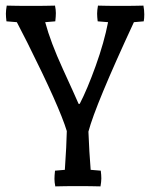

<svg xmlns="http://www.w3.org/2000/svg" viewBox="-20 -663 535 684"><path d="M328 -587Q326 -603 326 -614.5Q326 -626 329 -643Q361 -642 408.5 -642Q456 -642 491 -643Q494 -626 494 -611.5Q494 -597 492 -587L457 -584Q320 -289 295 -194Q298 -118 303 -58L339 -55Q341 -39 341 -27.5Q341 -16 338 1Q303 0 257 0Q211 0 177 1Q174 -14 174 -25.5Q174 -37 176 -55L211 -58Q217 -145 218 -196Q192 -282 78 -510Q46 -572 40 -584L3 -587Q1 -603 1 -614.5Q1 -626 4 -643Q39 -642 90.5 -642Q142 -642 176 -643Q179 -628 179 -616.5Q179 -605 177 -587L141 -584Q160 -513 204 -417Q248 -321 260 -293H264Q291 -345 321 -428.5Q351 -512 365 -584Z"/></svg>

Font: Port Lligat Slab
Style: Regular
Weight: 400
Designer: Dario Muhafara, Eduardo Rodriguez Tunni
Foundry: Tipo
Version: Version 1.002